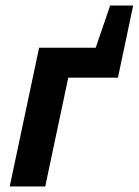

<svg xmlns="http://www.w3.org/2000/svg" viewBox="-20 -672 500 692"><path d="M405 -392H226L143 0H15L121 -500H325L377 -652H460Z"/></svg>

Font: PT Sans
Style: Bold Italic
Weight: 700
Italic angle: -12°
Designer: A.Korolkova, O.Umpeleva, V.Yefimov
Foundry: ParaType Ltd
Version: Version 2.003W OFL